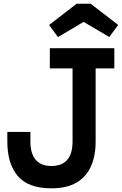

<svg xmlns="http://www.w3.org/2000/svg" viewBox="-20 -1018 665 1048"><path d="M261.5 10Q134.5 10 77.2 -57Q20 -124 20 -245.5V-298H146V-245.5Q146 -179.5 175 -145.8Q204 -112 260.5 -112Q317.5 -112 346.8 -145.2Q376 -178.5 376 -245.5V-644.5H252V-755H604V-644.5H502V-244.5Q502 -166.5 476.2 -109.5Q450.5 -52.5 397.2 -21.2Q344 10 261.5 10ZM475 -997.5 625 -882 576.5 -816 436.5 -898.5 296.5 -815.5 248 -881.5 398 -997.5Z"/></svg>

Font: Hepta Slab SemiBold
Style: Regular
Weight: 600
Designer: Michael LaGattuta
Foundry: Michael LaGattuta
Version: Version 1.102